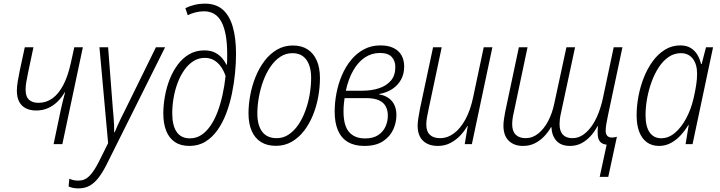

<svg xmlns="http://www.w3.org/2000/svg" viewBox="-20 -789 3941 1051"><path d="M273.4 0 313 -189Q318.4 -214.8 324.5 -238.3Q330.6 -261.7 336.4 -283.7H334Q319.3 -257.3 296.6 -234.4Q273.9 -211.4 244.1 -197.8Q214.4 -184.1 178.2 -184.1Q145 -184.1 121.1 -196.3Q97.2 -208.5 84.7 -232.7Q72.3 -256.8 72.3 -293Q72.3 -314.5 76.9 -341.8Q81.5 -369.1 86.9 -396.5L115.7 -530.3H163.1L133.8 -391.6Q128.4 -364.7 124.3 -342Q120.1 -319.3 120.1 -298.3Q120.1 -260.3 138.7 -243.2Q157.2 -226.1 190.9 -226.1Q232.9 -226.1 267.1 -250.7Q301.3 -275.4 326.7 -324Q352.1 -372.6 367.7 -444.3L386.7 -530.3H433.6L321.3 0Z M409.7 242.2Q391.1 242.2 378.4 239.3Q365.7 236.3 355.5 231.9L359.4 189.5Q369.6 193.8 381.6 196.8Q393.6 199.7 409.2 199.7Q443.8 199.7 468.8 175Q493.7 150.4 520.5 97.7L571.8 -5.4L524.4 -530.3H571.8L597.7 -193.4Q600.1 -170.9 601.8 -147.5Q603.5 -124 604.5 -102.8Q605.5 -81.5 605 -64.9H607.9Q614.3 -81.1 623.5 -101.6Q632.8 -122.1 643.3 -144Q653.8 -166 664.1 -185.5L833.5 -530.3H883.8L563.5 111.8Q542 154.3 519.8 183.3Q497.6 212.4 471.2 227.3Q444.8 242.2 409.7 242.2Z M1016.6 9.8Q969.2 9.8 937.5 -11.5Q905.8 -32.7 889.9 -72.5Q874 -112.3 874 -167.5Q874 -212.9 882.6 -261.2Q891.1 -309.6 908.7 -354.5Q926.3 -399.4 953.1 -435.3Q980 -471.2 1016.1 -492.2Q1052.2 -513.2 1098.6 -513.2Q1132.3 -513.2 1155.5 -501.7Q1178.7 -490.2 1194.6 -472.2Q1210.4 -454.1 1219.7 -434.6H1222.2Q1223.1 -446.8 1223.4 -462.6Q1223.6 -478.5 1223.6 -494.1Q1223.6 -608.4 1193.1 -667.7Q1162.6 -727.1 1096.7 -727.1Q1072.8 -727.1 1049.6 -721.2Q1026.4 -715.3 1007.8 -705.6L994.6 -744.6Q1016.6 -755.4 1044.2 -762.2Q1071.8 -769 1102.5 -769Q1161.1 -769 1198.5 -737.1Q1235.8 -705.1 1253.9 -643.3Q1272 -581.5 1272 -493.7Q1272 -444.3 1266.6 -388.7Q1261.2 -333 1249.5 -276.4Q1237.8 -219.7 1218.5 -168.7Q1199.2 -117.7 1170.9 -77.4Q1142.6 -37.1 1104.5 -13.7Q1066.4 9.8 1016.6 9.8ZM1019.5 -31.7Q1054.2 -31.7 1082 -50Q1109.9 -68.4 1132.1 -100.6Q1154.3 -132.8 1170.7 -176Q1187 -219.2 1198 -269.3Q1209 -319.3 1214.8 -372.6Q1205.6 -400.9 1189.7 -423.6Q1173.8 -446.3 1151.9 -459.2Q1129.9 -472.2 1100.6 -472.2Q1066.9 -472.2 1039.1 -454.6Q1011.2 -437 989.5 -406.5Q967.8 -376 952.9 -336.7Q938 -297.4 930.4 -254.2Q922.9 -210.9 922.9 -168.5Q922.9 -102.1 947 -66.9Q971.2 -31.7 1019.5 -31.7Z M1490.2 9.3Q1441.9 9.3 1408.4 -11.7Q1375 -32.7 1357.7 -72.5Q1340.3 -112.3 1340.3 -168.5Q1340.3 -216.8 1349.9 -268.3Q1359.4 -319.8 1378.9 -368.2Q1398.4 -416.5 1427.7 -455.3Q1457 -494.1 1496.1 -517.1Q1535.2 -540 1583 -540Q1630.9 -540 1663.8 -518.6Q1696.8 -497.1 1714.1 -457.3Q1731.4 -417.5 1731.4 -361.3Q1731.4 -311 1721.9 -258.8Q1712.4 -206.5 1692.9 -158.4Q1673.3 -110.4 1644.3 -72.8Q1615.2 -35.2 1576.7 -12.9Q1538.1 9.3 1490.2 9.3ZM1494.6 -32.7Q1530.3 -32.7 1559.8 -52.2Q1589.4 -71.8 1612.3 -105.2Q1635.3 -138.7 1651.1 -181.4Q1667 -224.1 1675 -271Q1683.1 -317.9 1683.1 -363.8Q1683.1 -403.8 1671.9 -434.1Q1660.6 -464.4 1638.2 -481.2Q1615.7 -498 1580.6 -498Q1543.9 -498 1513.9 -478Q1483.9 -458 1460.4 -423.6Q1437 -389.2 1421.1 -346.2Q1405.3 -303.2 1397 -257.1Q1388.7 -210.9 1388.7 -167.5Q1388.7 -103 1415.3 -67.9Q1441.9 -32.7 1494.6 -32.7Z M1974.1 9.8Q1920.4 9.8 1884.3 -11.7Q1848.1 -33.2 1830.1 -75Q1812 -116.7 1812 -178.2Q1812 -227.5 1821.8 -278.8Q1831.5 -330.1 1851.6 -377Q1871.6 -423.8 1901.6 -460.4Q1931.6 -497.1 1971.9 -518.8Q2012.2 -540.5 2062.5 -540.5Q2105.5 -540.5 2134.5 -526.1Q2163.6 -511.7 2178 -485.8Q2192.4 -460 2192.4 -424.8Q2192.4 -383.8 2174.8 -352.3Q2157.2 -320.8 2126.2 -301Q2095.2 -281.2 2055.2 -274.4V-272.5Q2099.1 -265.1 2124.5 -236.3Q2149.9 -207.5 2149.9 -157.7Q2149.9 -117.7 2132.1 -79.1Q2114.3 -40.5 2075.7 -15.4Q2037.1 9.8 1974.1 9.8ZM1978.5 -31.2Q2022.5 -31.2 2049.8 -49.3Q2077.1 -67.4 2090.1 -95.9Q2103 -124.5 2103 -156.2Q2103 -185.5 2091.3 -207Q2079.6 -228.5 2053.7 -240.2Q2027.8 -252 1983.9 -252H1866.2Q1864.7 -240.7 1862.5 -221.9Q1860.4 -203.1 1860.4 -179.2Q1860.4 -101.1 1890.9 -66.2Q1921.4 -31.2 1978.5 -31.2ZM1873 -292.5H1964.8Q2013.2 -292.5 2054 -305.7Q2094.7 -318.8 2119.4 -347.4Q2144 -376 2144 -421.9Q2144 -456.1 2124 -477.5Q2104 -499 2059.6 -499Q2014.2 -499 1977.3 -474.4Q1940.4 -449.7 1913.8 -403.6Q1887.2 -357.4 1873 -292.5Z M2377 9.8Q2342.3 9.8 2317.4 -2.9Q2292.5 -15.6 2279.3 -40Q2266.1 -64.5 2266.1 -100.6Q2266.1 -119.6 2270.3 -144.5Q2274.4 -169.4 2278.8 -193.4L2350.6 -530.3H2397.9L2325.7 -189Q2320.8 -166.5 2317.1 -145.8Q2313.5 -125 2313.5 -106.9Q2313.5 -69.8 2333 -51.3Q2352.5 -32.7 2388.7 -32.7Q2429.7 -32.7 2465.6 -59.6Q2501.5 -86.4 2528.6 -137Q2555.7 -187.5 2570.3 -258.3L2627.9 -530.3H2675.3L2563 0H2523.9L2540.5 -99.1H2538.1Q2522.9 -71.8 2499.3 -46.9Q2475.6 -22 2445.1 -6.1Q2414.6 9.8 2377 9.8Z M3262.7 179.2 3300.8 2.9Q3277.8 0.5 3266.4 -11.7Q3254.9 -23.9 3252.4 -45.9Q3250 -67.9 3252.9 -98.1H3250.5Q3235.8 -69.8 3213.9 -45.2Q3191.9 -20.5 3163.8 -5.4Q3135.7 9.8 3100.1 9.8Q3051.3 9.8 3025.9 -18.3Q3000.5 -46.4 2998.5 -92.8H2996.1Q2981.4 -66.4 2959.2 -43Q2937 -19.5 2908.2 -4.9Q2879.4 9.8 2843.3 9.8Q2793.9 9.8 2764.9 -18.6Q2735.8 -46.9 2735.8 -101.6Q2735.8 -117.7 2738.8 -137.2Q2741.7 -156.7 2745.1 -175.3L2820.3 -530.3H2867.7L2792.5 -173.8Q2787.6 -153.3 2785.6 -137.5Q2783.7 -121.6 2783.7 -108.4Q2783.7 -70.8 2803 -51.8Q2822.3 -32.7 2856.9 -32.7Q2895 -32.7 2926.5 -58.1Q2958 -83.5 2980.5 -126.2Q3002.9 -168.9 3013.7 -220.7L3080.6 -530.3H3127.9L3049.8 -166Q3045.9 -148.9 3044.4 -134.3Q3043 -119.6 3043 -108.9Q3043 -71.3 3061 -52Q3079.1 -32.7 3113.3 -32.7Q3144 -32.7 3170.2 -50Q3196.3 -67.4 3218 -97.7Q3239.7 -127.9 3255.6 -168.5Q3271.5 -209 3281.2 -256.3L3339.4 -530.3H3387.2L3307.6 -155.3Q3301.8 -128.4 3298.6 -108.4Q3295.4 -88.4 3295.4 -73.2Q3295.4 -56.2 3303.7 -46.1Q3312 -36.1 3330.6 -36.1Q3336.9 -36.1 3344 -37.4Q3351.1 -38.6 3356.9 -40.5L3309.6 179.2Z M3587.4 9.8Q3548.8 9.8 3521.2 -10Q3493.7 -29.8 3479.2 -67.4Q3464.8 -105 3464.8 -157.7Q3464.8 -207.5 3474.6 -260.5Q3484.4 -313.5 3503.9 -363.3Q3523.4 -413.1 3552.5 -453.1Q3581.5 -493.2 3619.6 -516.8Q3657.7 -540.5 3704.1 -540.5Q3738.3 -540.5 3761.2 -526.1Q3784.2 -511.7 3797.9 -488.5Q3811.5 -465.3 3817.4 -438.5H3820.8L3844.7 -530.3H3883.3L3771 0H3732.9L3750 -104.5H3747.6Q3730 -74.7 3706.1 -48.6Q3682.1 -22.5 3652.3 -6.3Q3622.6 9.8 3587.4 9.8ZM3599.6 -32.2Q3639.6 -32.2 3674.6 -61.8Q3709.5 -91.3 3735.8 -140.4Q3762.2 -189.5 3775.9 -248Q3785.2 -287.1 3790.5 -321.3Q3795.9 -355.5 3795.9 -384.8Q3795.9 -437.5 3772.2 -467.8Q3748.5 -498 3707 -498Q3670.4 -498 3639.9 -477.1Q3609.4 -456.1 3586.2 -420.7Q3563 -385.3 3546.9 -341.1Q3530.8 -296.9 3522.2 -249.8Q3513.7 -202.6 3513.7 -159.2Q3513.7 -96.2 3536.1 -64.2Q3558.6 -32.2 3599.6 -32.2Z"/></svg>

Font: Open Sans SemiCondensed Light
Style: Italic
Weight: 300
Width: 4
Italic angle: -12°
Designer: Monotype Design Team
Foundry: Monotype Imaging Inc.
Version: Version 3.000